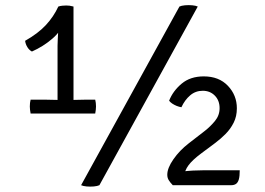

<svg xmlns="http://www.w3.org/2000/svg" viewBox="-20 -708 1014 734"><path d="M261 -297H200V-533Q200 -544.5 200.8 -557.5Q201.5 -570.5 202.2 -584Q203 -597.5 203 -610V-683Q210.5 -685.5 218.5 -686.2Q226.5 -687 233 -687Q240 -687 246 -686.2Q252 -685.5 261 -683ZM153 -327Q161.5 -327 176.2 -326.5Q191 -326 200 -326H261Q268.5 -326 284.2 -326.5Q300 -327 308 -327H344Q347 -315 347 -301Q347 -295 346.2 -288.2Q345.5 -281.5 344 -274H97Q94 -290.5 94 -301Q94 -315 97 -327ZM76 -552Q125.5 -580 155.2 -612Q185 -644 203 -683L228 -630Q215.5 -590.5 180.2 -560.2Q145 -530 102 -511Q91.5 -516.5 84.5 -528Q77.5 -539.5 76 -552ZM666 -683Q673.5 -686.5 687.2 -687.8Q701 -689 714.8 -687.8Q728.5 -686.5 736 -683L360 0Q352.5 3.5 338.8 4.8Q325 6 311.2 4.8Q297.5 3.5 290 0ZM626.5 -323Q641 -360 674.2 -388Q707.5 -416 759 -416Q817 -416 851.2 -380Q885.5 -344 885.5 -294Q885.5 -263 873.2 -238.8Q861 -214.5 842.2 -195.8Q823.5 -177 803.5 -162L750.5 -122.5Q715.5 -96.5 700.5 -76Q685.5 -55.5 685.5 -37V0H640.5Q629.5 -11.5 624.5 -20.2Q619.5 -29 619.5 -40Q619.5 -65.5 643 -99.2Q666.5 -133 701.5 -160L763.5 -208Q784 -224 801.8 -245.5Q819.5 -267 819.5 -294.5Q819.5 -324 801.2 -342.5Q783 -361 755 -361Q727.5 -361 707 -343.5Q686.5 -326 673.5 -298Q664.5 -299.5 655.2 -303.2Q646 -307 638.2 -312.2Q630.5 -317.5 626.5 -323ZM896.5 -57Q896.5 -34.5 893 -22.2Q889.5 -10 882.2 -5Q875 0 863.5 0H645.5L636.5 -42Q652 -48.5 674.2 -51.8Q696.5 -55 718.5 -56Q740.5 -57 755.5 -57Z"/></svg>

Font: Signika Negative Light Light
Style: Regular
Weight: 300
Version: Version 2.001